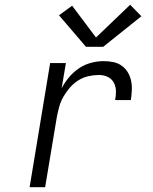

<svg xmlns="http://www.w3.org/2000/svg" viewBox="-20 -784 640 804"><path d="M104 0 190 -520H256L238 -414Q251 -439 269.5 -461Q288 -483 311.5 -498.5Q335 -514 361.5 -521Q388 -528 414 -528Q435 -528 454.5 -524Q474 -520 489.5 -509Q505 -498 515 -481.5Q525 -465 529 -445.5Q533 -426 532 -405.5Q531 -385 528 -365H462Q466 -384 465.5 -403Q465 -422 456.5 -438Q448 -454 431 -462Q414 -470 395 -470Q373 -470 350.5 -465Q328 -460 308 -447.5Q288 -435 272.5 -417Q257 -399 245.5 -379Q234 -359 228 -337Q222 -315 218 -294L169 0ZM340 -588 227 -720 282 -760 382 -627 525 -764 572 -716 412 -588Z"/></svg>

Font: Iosevka SS04 Lt Ex Obl
Style: Regular
Weight: 300
Width: 7
Italic angle: -9°
Monospace: yes
Designer: Belleve Invis
Foundry: Belleve Invis
Version: Version 19.0.0; ttfautohint (v1.8.4)